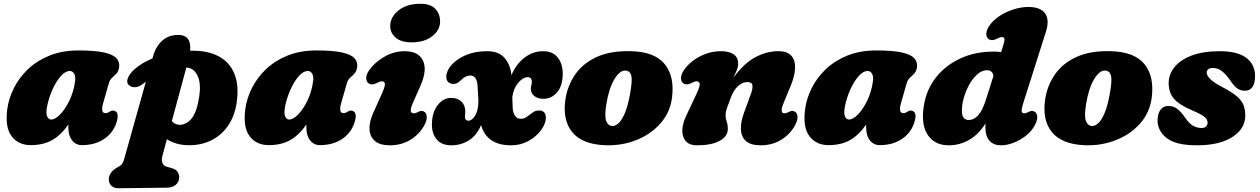

<svg xmlns="http://www.w3.org/2000/svg" viewBox="-20 -757 6694 1020"><path d="M528 -209Q513 -156 540 -156Q549 -156 554 -159Q559 -162 566.5 -166Q580 -173.5 593 -166Q603 -161 605 -145.2Q607 -129.5 597 -101Q578.5 -48 530.5 -17Q482.5 14 415 14Q383 14 363 -11.2Q343 -36.5 343 -80Q343 -88 343 -95.5Q304.5 -39.5 257.2 -12.8Q210 14 143 14Q78 14 42 -33Q6 -80 18.5 -176.5Q26 -233.5 53.8 -289Q81.5 -344.5 129 -389.8Q176.5 -435 243.8 -462Q311 -489 397 -489Q483 -489 531.2 -478.5Q579.5 -468 598 -448.2Q616.5 -428.5 613 -401Q610 -378.5 598.8 -366.5Q587.5 -354.5 575.5 -344Q563.5 -333.5 558 -314ZM230 -191Q223 -153 230.8 -137.5Q238.5 -122 251 -122Q273.5 -122 300.2 -149.8Q327 -177.5 349.2 -223.8Q371.5 -270 379 -326Q382.5 -351 374 -365.5Q365.5 -380 351 -380Q327 -380 302.2 -351.8Q277.5 -323.5 258.2 -280.2Q239 -237 230 -191Z M733 -307Q714 -293 693.8 -293.8Q673.5 -294.5 662 -307.5Q650.5 -321 660 -343.8Q669.5 -366.5 694 -388.5Q731.5 -422.5 790 -446.5L792.5 -456Q807.5 -510.5 841.8 -541Q876 -571.5 927 -571.5Q998 -571.5 990 -487.5Q998.5 -487.5 1007 -487.5Q1086 -487.5 1142.2 -457.5Q1198.5 -427.5 1224.2 -367.5Q1250 -307.5 1238 -217Q1228.5 -144.5 1193.8 -92.5Q1159 -40.5 1105.5 -13Q1052 14.5 986 14.5Q949 14.5 919 6Q889 -2.5 866.5 -17.5L842 74Q837.5 91 842.5 107.2Q847.5 123.5 866.5 129L893 136.5Q915.5 143 923.5 156.2Q931.5 169.5 932 183Q932.5 208.5 914.5 224Q896.5 239.5 869 240L607 243Q588.5 243.5 573.2 231.2Q558 219 558 193Q558 178.5 569.2 161.2Q580.5 144 612.5 127Q625.5 120 631.2 109.2Q637 98.5 640.5 85L755 -323Q744 -315.5 733 -307ZM933 -94Q970 -93.5 998 -127.5Q1026 -161.5 1038.5 -244.5Q1048.5 -311.5 1030.8 -351.8Q1013 -392 977.5 -397.5Q974 -398 970 -398.5L893 -114Q909.5 -94.5 933 -94Z M1792.5 -209Q1777.5 -156 1804.5 -156Q1813.5 -156 1818.5 -159Q1823.5 -162 1831 -166Q1844.5 -173.5 1857.5 -166Q1867.5 -161 1869.5 -145.2Q1871.5 -129.5 1861.5 -101Q1843 -48 1795 -17Q1747 14 1679.5 14Q1647.5 14 1627.5 -11.2Q1607.5 -36.5 1607.5 -80Q1607.5 -88 1607.5 -95.5Q1569 -39.5 1521.8 -12.8Q1474.5 14 1407.5 14Q1342.5 14 1306.5 -33Q1270.5 -80 1283 -176.5Q1290.5 -233.5 1318.2 -289Q1346 -344.5 1393.5 -389.8Q1441 -435 1508.2 -462Q1575.5 -489 1661.5 -489Q1747.5 -489 1795.8 -478.5Q1844 -468 1862.5 -448.2Q1881 -428.5 1877.5 -401Q1874.5 -378.5 1863.2 -366.5Q1852 -354.5 1840 -344Q1828 -333.5 1822.5 -314ZM1494.5 -191Q1487.5 -153 1495.2 -137.5Q1503 -122 1515.5 -122Q1538 -122 1564.8 -149.8Q1591.5 -177.5 1613.8 -223.8Q1636 -270 1643.5 -326Q1647 -351 1638.5 -365.5Q1630 -380 1615.5 -380Q1591.5 -380 1566.8 -351.8Q1542 -323.5 1522.8 -280.2Q1503.5 -237 1494.5 -191Z M2166 -532Q2110.5 -532 2081.8 -557.2Q2053 -582.5 2053 -619Q2053 -649.5 2072 -676.2Q2091 -703 2126.8 -720Q2162.5 -737 2212.5 -737Q2267.5 -737 2292.8 -710Q2318 -683 2318 -643Q2318 -597.5 2276.5 -564.8Q2235 -532 2166 -532ZM2173 -209Q2149 -155 2178 -155Q2184 -155 2188.8 -156.5Q2193.5 -158 2203 -163Q2222 -174 2237 -161Q2247 -152.5 2247.2 -134.5Q2247.5 -116.5 2234 -91Q2208 -43.5 2160.2 -14.2Q2112.5 15 2051.5 15Q1998.5 15 1971.8 -8Q1945 -31 1943 -69.8Q1941 -108.5 1962 -155L2009.5 -261Q2026.5 -299 2024.8 -312Q2023 -325 2008 -325Q2001.5 -325 1995.2 -322.2Q1989 -319.5 1979.5 -315Q1966 -308.5 1955.8 -308.8Q1945.5 -309 1938.5 -314Q1926 -322.5 1925.5 -341.5Q1925 -360.5 1940.5 -383Q1968.5 -424 2020.2 -454.5Q2072 -485 2130 -485Q2202.5 -485 2226.8 -435.5Q2251 -386 2213.5 -301Z M2880 -132Q2879.5 -100 2854.5 -65.8Q2829.5 -31.5 2787.8 -8.2Q2746 15 2695 15Q2566.5 15 2535.5 -92.5Q2513.5 -38 2471.2 -11.5Q2429 15 2377.5 15Q2326 15 2300 -16.5Q2274 -48 2274.5 -96.5Q2275.5 -161.5 2305.8 -199.2Q2336 -237 2377 -237Q2411.5 -237 2431.8 -217Q2452 -197 2452 -163Q2452 -156.5 2451 -151Q2450 -145.5 2450 -137Q2450 -125 2456.2 -120.2Q2462.5 -115.5 2468 -115.5Q2478 -115.5 2490.5 -125.8Q2503 -136 2512.2 -160Q2521.5 -184 2521.5 -226L2517 -300.5Q2515 -330 2504.8 -343Q2494.5 -356 2478 -356Q2467.5 -356 2454.8 -350.2Q2442 -344.5 2428 -330.5Q2420 -322.5 2410.8 -316.8Q2401.5 -311 2387 -311Q2375 -311 2363 -319.8Q2351 -328.5 2351 -349Q2351 -380 2378.2 -411.5Q2405.5 -443 2454.2 -464Q2503 -485 2567.5 -485Q2630 -485 2661 -448.5Q2692 -412 2697 -357.5Q2722 -417 2766.8 -451Q2811.5 -485 2865.5 -485Q2917 -485 2943.2 -451.2Q2969.5 -417.5 2969.5 -366Q2969.5 -301.5 2939.8 -266.8Q2910 -232 2867.5 -232Q2838 -232 2819 -246.5Q2800 -261 2800 -286.5Q2800 -293 2802.8 -304.2Q2805.5 -315.5 2805.5 -324Q2805.5 -334 2800 -340.5Q2794.5 -347 2784.5 -347Q2759 -347 2733.8 -318Q2708.5 -289 2701.5 -241.5L2703.5 -187Q2704.5 -159.5 2715.5 -142.8Q2726.5 -126 2745 -126Q2762.5 -126 2772.2 -132Q2782 -138 2794 -147.5Q2810 -159.5 2819.2 -164.8Q2828.5 -170 2847 -170Q2862 -170 2871 -159.8Q2880 -149.5 2880 -132Z M3334.5 -485Q3458.5 -481.5 3511.5 -416.2Q3564.5 -351 3550 -237.5Q3540 -160 3489.2 -102Q3438.5 -44 3360.8 -13Q3283 18 3192.5 14.5Q3072 9 3019.8 -55.2Q2967.5 -119.5 2984 -230Q2995 -302.5 3036 -361.8Q3077 -421 3151.2 -454.8Q3225.5 -488.5 3334.5 -485ZM3231 -87.5Q3245.5 -86 3263 -99.8Q3280.5 -113.5 3297.5 -151Q3314.5 -188.5 3327 -257Q3340 -328.5 3334 -354Q3328 -379.5 3304.5 -382Q3274.5 -385.5 3245 -338Q3215.5 -290.5 3201 -203Q3191 -139.5 3200.2 -114.8Q3209.5 -90 3231 -87.5Z M3610.5 -314Q3598 -322.5 3597.8 -341.5Q3597.5 -360.5 3612.5 -383Q3643.5 -429 3697.8 -457Q3752 -485 3809.5 -485Q3854 -485 3877.8 -468.2Q3901.5 -451.5 3901.5 -419Q3901.5 -402.5 3893.8 -383.5Q3886 -364.5 3875.5 -343.5Q3933 -421.5 3993 -453.2Q4053 -485 4114 -485Q4163.5 -485 4184.8 -460Q4206 -435 4203.8 -393.2Q4201.5 -351.5 4180.5 -301L4142.5 -209Q4120.5 -155 4147.5 -155Q4157 -155 4172.5 -163Q4191.5 -174 4206.5 -161Q4216.5 -152.5 4216.8 -134.5Q4217 -116.5 4203.5 -91Q4177.5 -43.5 4129.8 -14.2Q4082 15 4021 15Q3968 15 3942.8 -7.8Q3917.5 -30.5 3916 -69.2Q3914.5 -108 3931.5 -155L3969.5 -259Q3979.5 -286 3977.2 -303.5Q3975 -321 3951.5 -321Q3924 -321 3900 -299Q3876 -277 3861.5 -236Q3848 -200 3841.2 -180.8Q3834.5 -161.5 3834.5 -146Q3834.5 -128 3840.5 -111Q3846.5 -94 3846.5 -72Q3846.5 -32.5 3803.2 -8.8Q3760 15 3682.5 15Q3625.5 15 3610 -30.5Q3594.5 -76 3625.5 -142L3681.5 -261Q3699 -298 3697.2 -311.5Q3695.5 -325 3680 -325Q3673.5 -325 3667.2 -322.2Q3661 -319.5 3651.5 -315Q3638 -308.5 3627.8 -308.8Q3617.5 -309 3610.5 -314Z M4766.5 -209Q4751.5 -156 4778.5 -156Q4787.5 -156 4792.5 -159Q4797.5 -162 4805 -166Q4818.5 -173.5 4831.5 -166Q4841.5 -161 4843.5 -145.2Q4845.5 -129.5 4835.5 -101Q4817 -48 4769 -17Q4721 14 4653.5 14Q4621.5 14 4601.5 -11.2Q4581.5 -36.5 4581.5 -80Q4581.5 -88 4581.5 -95.5Q4543 -39.5 4495.8 -12.8Q4448.5 14 4381.5 14Q4316.5 14 4280.5 -33Q4244.5 -80 4257 -176.5Q4264.5 -233.5 4292.2 -289Q4320 -344.5 4367.5 -389.8Q4415 -435 4482.2 -462Q4549.5 -489 4635.5 -489Q4721.5 -489 4769.8 -478.5Q4818 -468 4836.5 -448.2Q4855 -428.5 4851.5 -401Q4848.5 -378.5 4837.2 -366.5Q4826 -354.5 4814 -344Q4802 -333.5 4796.5 -314ZM4468.5 -191Q4461.5 -153 4469.2 -137.5Q4477 -122 4489.5 -122Q4512 -122 4538.8 -149.8Q4565.5 -177.5 4587.8 -223.8Q4610 -270 4617.5 -326Q4621 -351 4612.5 -365.5Q4604 -380 4589.5 -380Q4565.5 -380 4540.8 -351.8Q4516 -323.5 4496.8 -280.2Q4477.5 -237 4468.5 -191Z M5536.5 -588.5 5416 -209Q5405.5 -175.5 5407.8 -165.2Q5410 -155 5421 -155Q5431 -155 5446 -163Q5465 -174 5480 -161Q5490 -152.5 5490.5 -134.5Q5491 -116.5 5477 -91Q5460 -59 5429.2 -35.2Q5398.5 -11.5 5363.8 1.8Q5329 15 5298.5 15Q5259 15 5237 -8.8Q5215 -32.5 5215 -81Q5215 -91 5215.5 -101Q5178 -42 5127.8 -13.5Q5077.5 15 5020 15Q4942.5 15 4905.8 -44.8Q4869 -104.5 4891.5 -214.5Q4907 -290 4956.5 -350.8Q5006 -411.5 5083.5 -447.2Q5161 -483 5260 -483Q5280 -483 5298.5 -480L5306 -504Q5316 -534.5 5316.5 -547.2Q5317 -560 5302 -560Q5295.5 -560 5289.2 -557.2Q5283 -554.5 5273.5 -550Q5260 -543.5 5249.8 -543.8Q5239.5 -544 5232.5 -549Q5220 -557.5 5219.8 -576.5Q5219.5 -595.5 5234.5 -618Q5255 -649 5289.5 -671.8Q5324 -694.5 5364.5 -707.2Q5405 -720 5443.5 -720Q5507.5 -720 5532 -685.8Q5556.5 -651.5 5536.5 -588.5ZM5090 -168.5Q5090 -141.5 5100 -130.5Q5110 -119.5 5127 -119.5Q5153.5 -119.5 5176.2 -144.2Q5199 -169 5216.5 -224L5257.5 -353Q5253 -384 5223.5 -384Q5197.5 -384 5173.5 -363.5Q5149.5 -343 5130.8 -310.2Q5112 -277.5 5101 -240Q5090 -202.5 5090 -168.5Z M5883 -485Q6007 -481.5 6060 -416.2Q6113 -351 6098.5 -237.5Q6088.5 -160 6037.8 -102Q5987 -44 5909.2 -13Q5831.5 18 5741 14.5Q5620.5 9 5568.2 -55.2Q5516 -119.5 5532.5 -230Q5543.5 -302.5 5584.5 -361.8Q5625.5 -421 5699.8 -454.8Q5774 -488.5 5883 -485ZM5779.5 -87.5Q5794 -86 5811.5 -99.8Q5829 -113.5 5846 -151Q5863 -188.5 5875.5 -257Q5888.5 -328.5 5882.5 -354Q5876.5 -379.5 5853 -382Q5823 -385.5 5793.5 -338Q5764 -290.5 5749.5 -203Q5739.5 -139.5 5748.8 -114.8Q5758 -90 5779.5 -87.5Z M6363.5 -77Q6379.5 -77 6387.5 -85.5Q6395.5 -94 6395.5 -105Q6395 -122.5 6379 -136Q6363 -149.5 6310.5 -172Q6247.5 -199 6219.2 -229.5Q6191 -260 6188.5 -310Q6187 -358.5 6217.5 -398Q6248 -437.5 6309 -461.2Q6370 -485 6459.5 -485Q6555 -485 6601.2 -449.5Q6647.5 -414 6647.5 -354Q6647.5 -275 6592.5 -275Q6571 -275 6553.8 -286.8Q6536.5 -298.5 6515.5 -330Q6494 -361 6472.2 -378.5Q6450.5 -396 6423.5 -396Q6390.5 -396 6390.5 -369Q6392 -355 6408.8 -337.5Q6425.5 -320 6472.5 -295Q6519.5 -270.5 6546 -249.2Q6572.5 -228 6583.5 -204.5Q6594.5 -181 6595.5 -150Q6598.5 -76.5 6529.5 -30.8Q6460.5 15 6338.5 15Q6227 15 6178 -23.5Q6129 -62 6129.5 -119Q6130.5 -155 6145.8 -174.5Q6161 -194 6186.5 -194Q6215 -194 6235 -178Q6255 -162 6274.5 -134Q6297 -100.5 6318.2 -88.8Q6339.5 -77 6363.5 -77Z"/></svg>

Font: Fraunces 9pt S100 Black
Style: Italic
Weight: 900
Italic angle: -16°
Version: Version 1.000; ttfautohint (v1.8.3)